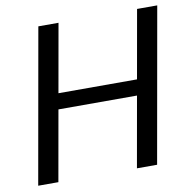

<svg xmlns="http://www.w3.org/2000/svg" viewBox="-78 -775 848 853"><g transform="rotate(-10 345.5 -348.5)"><path d="M26.4 0H117.4L240.9 -697.2H149.9ZM471.8 0H562.8L686.3 -697.2H595.3ZM156.1 -318.3H551.4L564.2 -389.1H168.9Z"/></g></svg>

Font: Poppins Devanagari Thin
Style: Italic
Weight: 100
Italic angle: -10°
Designer: Ninad Kale (Devanagari), Jonny Pinhorn (Latin)
Foundry: Indian Type Foundry
Version: 4.005